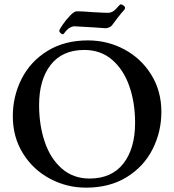

<svg xmlns="http://www.w3.org/2000/svg" viewBox="-20 -850 802 884"><path d="M39 -315Q39 -407 79.5 -487Q120 -567 198.5 -615.5Q277 -664 385 -664Q475 -664 552.5 -622.5Q630 -581 676.5 -506Q723 -431 723 -335Q723 -243 682.5 -163Q642 -83 563.5 -34.5Q485 14 376 14Q287 14 209.5 -27.5Q132 -69 85.5 -144Q39 -219 39 -315ZM602 -285Q602 -377 575.5 -453Q549 -529 496.5 -574.5Q444 -620 368 -620Q267 -620 213.5 -551.5Q160 -483 160 -366Q160 -274 186 -197Q212 -120 264.5 -74Q317 -28 392 -28Q494 -28 548 -97Q602 -166 602 -285ZM253 -708Q253 -714 269 -737Q285 -760 303.5 -779Q322 -798 333 -798Q361 -798 407 -794L428 -793Q460 -791 478 -791Q498 -791 515 -810Q521 -816 527 -823Q533 -830 535 -830Q542 -830 549 -824.5Q556 -819 556 -813Q556 -809 549 -801Q542 -793 540 -791Q527 -776 496 -734Q491 -727 481.5 -723.5Q472 -720 466 -720Q460 -720 410 -724Q328 -729 322 -729Q315 -729 305.5 -724.5Q296 -720 290 -714Q283 -707 277.5 -699.5Q272 -692 270 -692Q265 -692 259 -697.5Q253 -703 253 -708Z"/></svg>

Font: EB Garamond Medium
Style: Regular
Weight: 500
Designer: Georg Duffner and Octavio Pardo
Foundry: Georg Duffner
Version: Version 1.000